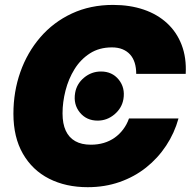

<svg xmlns="http://www.w3.org/2000/svg" viewBox="-20 -759 785 790"><path d="M340.8 11.2Q251 11.2 182.1 -23.7Q113.3 -58.6 74.2 -126.5Q35.2 -194.3 35.2 -291Q35.2 -381.8 63.7 -462.6Q92.3 -543.5 146 -605.7Q199.7 -668 275.6 -703.4Q351.6 -738.8 445.3 -738.8Q514.6 -738.8 571.3 -719.5Q627.9 -700.2 667.7 -663.3Q707.5 -626.5 727.5 -574Q747.6 -521.5 744.1 -455.1H540.5Q540.5 -480.5 534.2 -500.7Q527.8 -521 515.1 -534.9Q502.4 -548.8 483.9 -556.4Q465.3 -564 440.4 -564Q388.2 -564 349.9 -539.3Q311.5 -514.6 286.6 -474.4Q261.7 -434.1 249.5 -386.2Q237.3 -338.4 237.3 -292.5Q237.3 -250 250.5 -221.4Q263.7 -192.9 289.6 -178.2Q315.4 -163.6 354 -163.6Q382.3 -163.6 407 -170.9Q431.6 -178.2 451.7 -192.4Q471.7 -206.5 486.8 -226.6Q502 -246.6 510.7 -271.5H714.4Q697.8 -211.4 663.6 -159.7Q629.4 -107.9 581.1 -69.6Q532.7 -31.2 471.9 -10Q411.1 11.2 340.8 11.2ZM381.8 -262.7Q335.9 -262.7 308.6 -296.1Q281.2 -329.6 289.1 -376.5Q295.4 -414.1 325.9 -439.5Q356.4 -464.8 395.5 -464.8Q441.4 -464.8 468.5 -431.4Q495.6 -397.9 487.8 -351.1Q481.4 -314 450.9 -288.3Q420.4 -262.7 381.8 -262.7Z"/></svg>

Font: Inter 28pt Black
Style: Italic
Weight: 900
Italic angle: -9.3988°
Designer: Rasmus Andersson
Foundry: rsms
Version: Version 4.001;git-66647c0bb